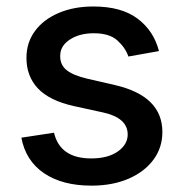

<svg xmlns="http://www.w3.org/2000/svg" viewBox="-20 -573 576 604"><path d="M480.1 -412.3 383.9 -395.2Q374.6 -422.6 349.6 -445.5Q324.6 -468.4 274.9 -468.4Q229.8 -468.4 199.4 -448.3Q169 -428.3 169.4 -396.7Q169 -369 189.5 -352.5Q209.9 -335.9 255 -325.3L341.6 -305.4Q490.8 -271 490.8 -157.7Q490.8 -108.3 462.5 -70.3Q434.3 -32.3 384.1 -10.7Q333.8 11 267.8 11Q175.8 11 118.3 -28.2Q60.7 -67.5 47.2 -139.9L149.9 -155.5Q169 -74.6 267 -74.6Q319.2 -74.6 350.5 -96.4Q381.7 -118.3 381.7 -149.9Q381.7 -202.1 304.7 -219.1L212.4 -239.3Q135.7 -256.4 99.4 -294.7Q63.2 -333.1 63.2 -391Q63.2 -439.3 90.2 -475.7Q117.2 -512.1 164.8 -532.3Q212.4 -552.6 273.8 -552.6Q362.2 -552.6 413 -514.2Q463.8 -475.9 480.1 -412.3Z"/></svg>

Font: Inter UI Medium
Style: Regular
Weight: 500
Designer: Rasmus Andersson
Foundry: rsms
Version: 3.2;8d6f07862